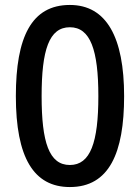

<svg xmlns="http://www.w3.org/2000/svg" viewBox="-20 -745 566 775"><path d="M481 -357C481 -594 410 -725 262 -725C107 -725 44 -595 44 -357C44 -109 116 10 262 10C421 10 481 -128 481 -357ZM148 -357C148 -543 178 -635 262 -635C345 -635 377 -543 377 -357C377 -170 345 -79 262 -79C178 -79 148 -171 148 -357Z"/></svg>

Font: Noto Sans Myanmar UI SemiCondensed Medium
Style: Regular
Weight: 500
Width: 4
Designer: Monotype Design Team
Foundry: Monotype Imaging Inc.
Version: Version 2.103